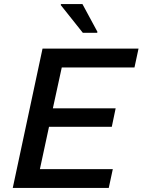

<svg xmlns="http://www.w3.org/2000/svg" viewBox="-20 -928 704 948"><path d="M43 0 190 -688H664L644 -595H285L241 -393H551L532 -302H222L177 -93H537L517 0ZM389 -766 280 -903 281 -908H387L461 -771L460 -766Z"/></svg>

Font: Saira Thin Medium
Style: Italic
Weight: 500
Italic angle: -12°
Version: Version 1.101